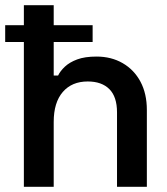

<svg xmlns="http://www.w3.org/2000/svg" viewBox="-31 -720 642 740"><path d="M61 0V-700H176V-429H193Q201 -446 219 -463Q237 -480 266.5 -491Q296 -502 341 -502Q398 -502 442 -476.5Q486 -451 510.5 -405Q535 -359 535 -296V0H420V-287Q420 -347 390.5 -376.5Q361 -406 307 -406Q246 -406 211 -365.5Q176 -325 176 -250V0ZM-11 -558V-623H326V-558Z"/></svg>

Font: Space Grotesk Frontify SemiBold
Style: Regular
Weight: 600
Designer: Florian Karsten
Version: Version 2.000